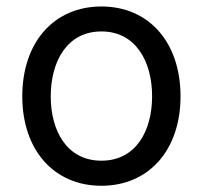

<svg xmlns="http://www.w3.org/2000/svg" viewBox="-20 -573 638 604"><path d="M299 11.4C448.2 11.4 547.9 -100.9 547.9 -269.9C547.9 -440.3 448.2 -552.6 299 -552.6C149.9 -552.6 50.1 -440.3 50.1 -269.9C50.1 -100.9 149.9 11.4 299 11.4ZM139.6 -269.9C139.6 -378.2 190 -474.1 299 -474.1C408 -474.1 458.5 -378.2 458.5 -269.9C458.5 -161.9 408 -67.5 299 -67.5C190 -67.5 139.6 -161.9 139.6 -269.9Z"/></svg>

Font: GiG Sans Text
Style: Regular
Weight: 400
Designer: Andreas Faust
Version: Version 1.100;FEAKit 1.0